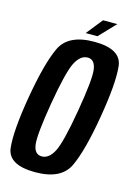

<svg xmlns="http://www.w3.org/2000/svg" viewBox="-111 -762 583 826"><g transform="rotate(15 180.5 -349.5)"><path d="M129.5 4Q9.5 4 1.2 -69.8Q-7 -143.5 19.5 -299.5Q46.5 -457 81 -530.5Q115.5 -604 231 -604Q350.5 -604 358.8 -530Q367 -456 340.5 -299.5Q314 -142.5 279.5 -69.2Q245 4 129.5 4ZM139.5 -69Q171.5 -69 193.2 -111Q215 -153 240 -299.5Q265 -445.5 259 -488.2Q253 -531 221 -531Q189 -531 167 -488.5Q145 -446 120 -299.5Q95.5 -153.5 101.2 -111.2Q107 -69 139.5 -69ZM185 -630.5 243 -703H306.5L237.5 -630.5Z"/></g></svg>

Font: Anybody Condensed Medium
Style: Italic
Weight: 500
Width: 3
Italic angle: -10°
Designer: Tyler Finck
Foundry: Etcetera Type Company
Version: Version 1.010; ttfautohint (v1.8.3) -l 8 -r 50 -G 200 -x 14 